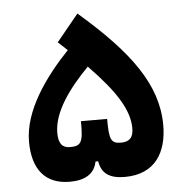

<svg xmlns="http://www.w3.org/2000/svg" viewBox="-47 -656 681 706"><g transform="rotate(-5 293.0 -303.0)"><path d="M183.1 3.9C237.8 3.9 274.4 -16.1 283.2 -62H293C300.3 -16.6 329.6 3.9 385.7 3.9C499.5 3.9 543 -75.2 543 -173.8C543 -322.3 449.2 -450.2 264.2 -609.9L183.1 -510.7C194.8 -500 206.5 -489.3 217.3 -479C130.4 -387.7 45.9 -271 45.9 -155.8C45.9 -54.2 91.8 3.9 183.1 3.9ZM285.2 -412.1C383.3 -311.5 428.2 -239.7 428.7 -173.3C429.2 -138.2 414.1 -123 382.8 -123C345.2 -123 339.4 -138.2 339.4 -214.4H242.7C243.7 -136.2 235.8 -123 194.8 -123C166 -123 152.3 -139.6 152.3 -179.2C152.3 -255.4 212.4 -337.9 285.2 -412.1Z"/></g></svg>

Font: Cascadia Code NF SemiBold
Style: Regular
Weight: 600
Monospace: yes
Designer: Aaron Bell
Foundry: Saja Typeworks
Version: Version 2404.023